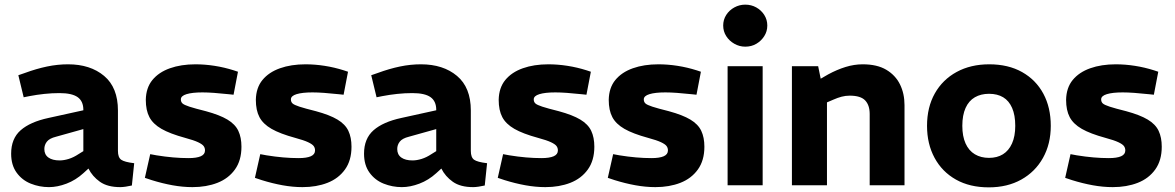

<svg xmlns="http://www.w3.org/2000/svg" viewBox="-20 -798 5061 827"><path d="M191 8Q150 8 112.5 -7Q75 -22 51.5 -54.5Q28 -87 28 -136Q28 -201 69 -237Q110 -273 189 -290L339 -323V-325Q339 -362 314.5 -379.5Q290 -397 236 -397Q204 -397 171 -393.5Q138 -390 107 -384L82 -379L59 -474L88 -484Q137 -502 182.5 -511.5Q228 -521 273 -521Q369 -521 428.5 -471Q488 -421 488 -322V-148Q488 -120 502 -110Q516 -100 558 -95L548 1Q535 4 521.5 6Q508 8 498 8Q443 8 410.5 -15Q378 -38 361 -72L339 -52Q306 -22 266.5 -7Q227 8 191 8ZM237 -107Q255 -107 276 -113.5Q297 -120 318 -134L339 -147V-242L221 -209Q193 -202 182 -188Q171 -174 171 -156Q171 -132 188.5 -119.5Q206 -107 237 -107Z M809 8Q767 8 723 0Q679 -8 634 -22L604 -32L627 -134L654 -129Q691 -123 725.5 -120Q760 -117 792 -117Q827 -117 845 -125Q863 -133 863 -150Q863 -161 857 -169Q851 -177 833 -185.5Q815 -194 778 -204Q712 -222 675.5 -243Q639 -264 623.5 -293.5Q608 -323 608 -368Q609 -420 636.5 -453.5Q664 -487 712 -504Q760 -521 822 -521Q862 -521 904 -514.5Q946 -508 987 -495L1005 -489L986 -390L967 -392Q930 -396 901.5 -398Q873 -400 852 -400Q808 -400 783.5 -392.5Q759 -385 759 -370Q759 -359 766 -352.5Q773 -346 796 -338.5Q819 -331 867 -319Q926 -303 959.5 -283Q993 -263 1006.5 -234.5Q1020 -206 1020 -166Q1020 -107 992 -68Q964 -29 916.5 -10.5Q869 8 809 8Z M1283 8Q1241 8 1197 0Q1153 -8 1108 -22L1078 -32L1101 -134L1128 -129Q1165 -123 1199.5 -120Q1234 -117 1266 -117Q1301 -117 1319 -125Q1337 -133 1337 -150Q1337 -161 1331 -169Q1325 -177 1307 -185.5Q1289 -194 1252 -204Q1186 -222 1149.5 -243Q1113 -264 1097.5 -293.5Q1082 -323 1082 -368Q1083 -420 1110.5 -453.5Q1138 -487 1186 -504Q1234 -521 1296 -521Q1336 -521 1378 -514.5Q1420 -508 1461 -495L1479 -489L1460 -390L1441 -392Q1404 -396 1375.5 -398Q1347 -400 1326 -400Q1282 -400 1257.5 -392.5Q1233 -385 1233 -370Q1233 -359 1240 -352.5Q1247 -346 1270 -338.5Q1293 -331 1341 -319Q1400 -303 1433.5 -283Q1467 -263 1480.5 -234.5Q1494 -206 1494 -166Q1494 -107 1466 -68Q1438 -29 1390.5 -10.5Q1343 8 1283 8Z M1711 8Q1670 8 1632.5 -7Q1595 -22 1571.5 -54.5Q1548 -87 1548 -136Q1548 -201 1589 -237Q1630 -273 1709 -290L1859 -323V-325Q1859 -362 1834.5 -379.5Q1810 -397 1756 -397Q1724 -397 1691 -393.5Q1658 -390 1627 -384L1602 -379L1579 -474L1608 -484Q1657 -502 1702.5 -511.5Q1748 -521 1793 -521Q1889 -521 1948.5 -471Q2008 -421 2008 -322V-148Q2008 -120 2022 -110Q2036 -100 2078 -95L2068 1Q2055 4 2041.5 6Q2028 8 2018 8Q1963 8 1930.5 -15Q1898 -38 1881 -72L1859 -52Q1826 -22 1786.5 -7Q1747 8 1711 8ZM1757 -107Q1775 -107 1796 -113.5Q1817 -120 1838 -134L1859 -147V-242L1741 -209Q1713 -202 1702 -188Q1691 -174 1691 -156Q1691 -132 1708.5 -119.5Q1726 -107 1757 -107Z M2329 8Q2287 8 2243 0Q2199 -8 2154 -22L2124 -32L2147 -134L2174 -129Q2211 -123 2245.5 -120Q2280 -117 2312 -117Q2347 -117 2365 -125Q2383 -133 2383 -150Q2383 -161 2377 -169Q2371 -177 2353 -185.5Q2335 -194 2298 -204Q2232 -222 2195.5 -243Q2159 -264 2143.5 -293.5Q2128 -323 2128 -368Q2129 -420 2156.5 -453.5Q2184 -487 2232 -504Q2280 -521 2342 -521Q2382 -521 2424 -514.5Q2466 -508 2507 -495L2525 -489L2506 -390L2487 -392Q2450 -396 2421.5 -398Q2393 -400 2372 -400Q2328 -400 2303.5 -392.5Q2279 -385 2279 -370Q2279 -359 2286 -352.5Q2293 -346 2316 -338.5Q2339 -331 2387 -319Q2446 -303 2479.5 -283Q2513 -263 2526.5 -234.5Q2540 -206 2540 -166Q2540 -107 2512 -68Q2484 -29 2436.5 -10.5Q2389 8 2329 8Z M2803 8Q2761 8 2717 0Q2673 -8 2628 -22L2598 -32L2621 -134L2648 -129Q2685 -123 2719.5 -120Q2754 -117 2786 -117Q2821 -117 2839 -125Q2857 -133 2857 -150Q2857 -161 2851 -169Q2845 -177 2827 -185.5Q2809 -194 2772 -204Q2706 -222 2669.5 -243Q2633 -264 2617.5 -293.5Q2602 -323 2602 -368Q2603 -420 2630.5 -453.5Q2658 -487 2706 -504Q2754 -521 2816 -521Q2856 -521 2898 -514.5Q2940 -508 2981 -495L2999 -489L2980 -390L2961 -392Q2924 -396 2895.5 -398Q2867 -400 2846 -400Q2802 -400 2777.5 -392.5Q2753 -385 2753 -370Q2753 -359 2760 -352.5Q2767 -346 2790 -338.5Q2813 -331 2861 -319Q2920 -303 2953.5 -283Q2987 -263 3000.5 -234.5Q3014 -206 3014 -166Q3014 -107 2986 -68Q2958 -29 2910.5 -10.5Q2863 8 2803 8Z M3114 0V-513H3265V0ZM3190 -597Q3165 -597 3143 -609.5Q3121 -622 3108 -642.5Q3095 -663 3095 -688Q3095 -713 3108 -733.5Q3121 -754 3143 -766Q3165 -778 3190 -778Q3216 -778 3237.5 -766Q3259 -754 3272 -733.5Q3285 -713 3285 -688Q3285 -663 3272 -642.5Q3259 -622 3238 -609.5Q3217 -597 3190 -597Z M3391 0V-513H3504L3515 -459L3548 -478Q3585 -498 3622 -509.5Q3659 -521 3696 -521Q3758 -521 3797.5 -497.5Q3837 -474 3856.5 -434.5Q3876 -395 3876 -345V0H3726V-307Q3726 -345 3706.5 -365.5Q3687 -386 3640 -386Q3622 -386 3605 -381.5Q3588 -377 3570 -369L3542 -357V0Z M4239 9Q4157 9 4097.5 -24.5Q4038 -58 4005.5 -118Q3973 -178 3973 -256Q3973 -336 4006.5 -395.5Q4040 -455 4100.5 -488Q4161 -521 4241 -521Q4323 -521 4382.5 -487.5Q4442 -454 4474 -394.5Q4506 -335 4506 -256Q4506 -178 4472.5 -118Q4439 -58 4379 -24.5Q4319 9 4239 9ZM4240 -118Q4275 -118 4300 -133.5Q4325 -149 4339 -180Q4353 -211 4353 -256Q4353 -302 4339.5 -333Q4326 -364 4301 -379Q4276 -394 4240 -394Q4205 -394 4179 -379Q4153 -364 4139 -333Q4125 -302 4125 -256Q4125 -211 4139 -180Q4153 -149 4179 -133.5Q4205 -118 4240 -118Z M4773 8Q4731 8 4687 0Q4643 -8 4598 -22L4568 -32L4591 -134L4618 -129Q4655 -123 4689.5 -120Q4724 -117 4756 -117Q4791 -117 4809 -125Q4827 -133 4827 -150Q4827 -161 4821 -169Q4815 -177 4797 -185.5Q4779 -194 4742 -204Q4676 -222 4639.5 -243Q4603 -264 4587.5 -293.5Q4572 -323 4572 -368Q4573 -420 4600.5 -453.5Q4628 -487 4676 -504Q4724 -521 4786 -521Q4826 -521 4868 -514.5Q4910 -508 4951 -495L4969 -489L4950 -390L4931 -392Q4894 -396 4865.5 -398Q4837 -400 4816 -400Q4772 -400 4747.5 -392.5Q4723 -385 4723 -370Q4723 -359 4730 -352.5Q4737 -346 4760 -338.5Q4783 -331 4831 -319Q4890 -303 4923.5 -283Q4957 -263 4970.5 -234.5Q4984 -206 4984 -166Q4984 -107 4956 -68Q4928 -29 4880.5 -10.5Q4833 8 4773 8Z"/></svg>

Font: REM SemiBold
Style: Regular
Weight: 600
Designer: Octavio Pardo
Foundry: Ashler Design
Version: Version 1.005;gftools[0.9.28]